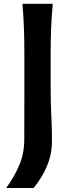

<svg xmlns="http://www.w3.org/2000/svg" viewBox="-20 -791 372 981"><path d="M11.7 169.4Q51.8 114.7 77.9 54.2Q104 -6.3 104 -78.6L104.5 -317.4V-513.7Q104.5 -587.4 102.3 -647.2Q100.1 -707 94.7 -771.5H249.5Q243.7 -707 241.2 -647.2Q238.8 -587.4 238.8 -513.7V-336.9Q238.8 -266.6 242.2 -199.7Q245.6 -132.8 245.6 -71.3Q245.6 -16.6 230.5 28.8Q215.3 74.2 193.8 109.4Q172.4 144.5 152.3 169.4Z"/></svg>

Font: Pinar-DS3-FD SemiBold
Style: Regular
Weight: 600
Designer: Amin Abedi
Version: Version 3.000